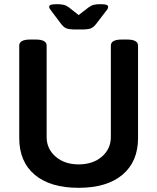

<svg xmlns="http://www.w3.org/2000/svg" viewBox="-20 -891 752 918"><path d="M342 -750Q312 -750 298.5 -755Q285 -760 272 -777L226 -838Q215 -851 215 -858Q215 -865 223 -868Q231 -871 252 -871Q271 -871 284 -868Q297 -865 309 -856L356 -819L404 -856Q416 -865 428.5 -868Q441 -871 460 -871Q481 -871 489 -868Q497 -865 497 -858Q497 -854 495 -849.5Q493 -845 486 -837L440 -777Q427 -760 413.5 -755Q400 -750 370 -750ZM356 7Q220 7 146 -55.5Q72 -118 72 -231V-673Q72 -702 125 -702H150Q203 -702 203 -673V-236Q203 -179 246 -142Q289 -105 356 -105Q424 -105 467 -142Q510 -179 510 -236V-673Q510 -702 563 -702H587Q640 -702 640 -673V-231Q640 -118 565.5 -55.5Q491 7 356 7Z"/></svg>

Font: Asap SemiBold
Style: Regular
Weight: 600
Designer: Pablo Cosgaya
Foundry: Omnibus-Type
Version: Version 3.001; ttfautohint (v1.8.3)